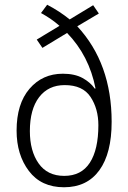

<svg xmlns="http://www.w3.org/2000/svg" viewBox="-20 -780 541 810"><path d="M179 -760 153 -725Q197 -701 231 -671L135 -613L159 -578L263 -641Q356 -545 383 -407L380 -406Q361 -433 328 -451Q295 -469 245 -469Q159 -469 104.5 -405.5Q50 -342 50 -229Q50 -127 102 -58.5Q154 10 250 10Q347 10 399 -61.5Q451 -133 451 -266Q451 -513 306 -669L397 -723L373 -758L274 -698Q231 -733 179 -760ZM253 -421Q329 -421 362 -371Q395 -321 395 -252Q395 -149 359 -93.5Q323 -38 251 -38Q180 -38 143 -90.5Q106 -143 106 -227Q106 -319 145 -370Q184 -421 253 -421Z"/></svg>

Font: Noto Sans UI SemiCondensed Light
Style: Regular
Weight: 300
Width: 4
Designer: Monotype Design Team
Foundry: Monotype Imaging Inc.
Version: Version 1.901